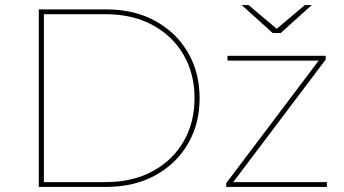

<svg xmlns="http://www.w3.org/2000/svg" viewBox="-20 -737 1357 757"><path d="M133 0V-700H398Q509 -700 592 -654.5Q675 -609 721 -530Q767 -451 767 -350Q767 -249 721 -170Q675 -91 592 -45.5Q509 0 398 0ZM153 -19H396Q503 -19 582 -62Q661 -105 704 -179.5Q747 -254 747 -350Q747 -446 704 -520.5Q661 -595 582 -638Q503 -681 396 -681H153ZM872 0V-15L1241 -504L1249 -498H877V-517H1264V-502L895 -13L883 -19H1269V0ZM1055 -607 933 -717H960L1074 -621H1068L1182 -717H1209L1087 -607Z"/></svg>

Font: Montserrat Thin
Style: Regular
Weight: 100
Designer: Julieta Ulanovsky
Foundry: Julieta Ulanovsky
Version: Version 9.000